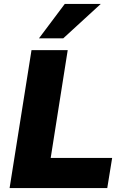

<svg xmlns="http://www.w3.org/2000/svg" viewBox="-20 -961 635 981"><path d="M29 0 141 -705H326L239 -154H553L528 0ZM179 -765 311 -941H495L303 -765Z"/></svg>

Font: Nunito Sans 11pt Black
Style: Italic
Weight: 900
Italic angle: -9°
Version: Version 3.101;gftools[0.9.27]